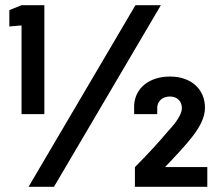

<svg xmlns="http://www.w3.org/2000/svg" viewBox="-20 -720 849 740"><path d="M63 -280H151V-700H63L16 -681V-618L63 -622ZM90 0H188L600 -700H502ZM497 -280H586V-304C586 -330 606 -348 635 -348C662 -348 681 -331 681 -303C681 -282 662 -251 630 -217C593 -173 549 -125 500 -76V0H779V-76H616C658 -120 696 -160 725 -198C753 -236 770 -269 770 -305C770 -374 719 -425 635 -425C557 -425 501 -382 497 -315Z"/></svg>

Font: Vanilla Cream ExtraBold
Style: Regular
Weight: 800
Designer: Jeremy Tribby, Jinavaṁso
Foundry: Tribby Type
Version: Version 1.422;Glyphs 3.1.2 (3151)